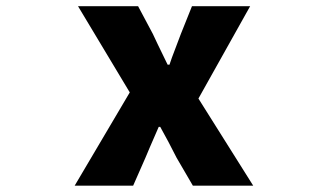

<svg xmlns="http://www.w3.org/2000/svg" viewBox="-20 -589 1040 609"><path d="M216.8 0 391.6 -295.9 227.5 -569.3H418L464.8 -481.4Q471.7 -465.8 511.7 -383.8H517.6Q523.4 -402.3 537.1 -437.5Q550.8 -472.7 553.7 -481.4L588.9 -569.3H773.4L609.4 -276.4L783.2 0H591.8L540 -88.9Q514.6 -139.6 488.3 -186.5H483.4Q449.2 -108.4 441.4 -88.9L402.3 0Z"/></svg>

Font: Gen Shin Gothic Monospace Heavy
Style: Bold
Weight: 800
Designer: [Source Han Sans]
Ryoko NISHIZUKA  (kana & ideographs); Paul D. Hunt (Latin, Greek & Cyrillic); Wenlong ZHANG  (bopomofo
Version: Version 1.002.20150607